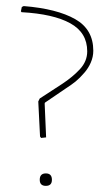

<svg xmlns="http://www.w3.org/2000/svg" viewBox="-20 -605 340 632"><path d="M58.1 -585Q167.5 -576.2 227.5 -542Q287.1 -508.3 287.1 -438Q287.1 -418 278.8 -398.9Q271 -380.9 257.8 -365.7Q242.7 -348.1 229 -336.9Q215.8 -326.2 196.8 -314L127.9 -267.1L127 -264.2L131.8 -152.8L115.2 -150.9L111.8 -155.8L106 -271L110.8 -280.8L185.1 -329.1Q219.2 -351.6 243.2 -377.4Q267.1 -403.3 267.1 -436Q267.1 -497.6 211.4 -528.3Q155.8 -559.1 50.8 -564.9L48.8 -567.9L51.8 -582ZM150.9 -13.2Q150.9 6.8 130.9 6.8Q110.8 6.8 110.8 -13.2Q110.8 -34.2 130.9 -34.2Q150.9 -34.2 150.9 -13.2Z"/></svg>

Font: Datalegreya
Style: Dot
Weight: 700
Designer: Figs Lab
Foundry: Figs Lab
Version: Version 1.002;PS 001.002;hotconv 1.0.70;makeotf.lib2.5.58329